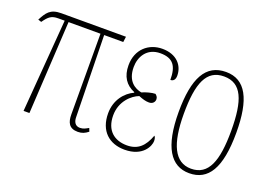

<svg xmlns="http://www.w3.org/2000/svg" viewBox="-84 -757 1374 983"><g transform="rotate(20 603.5 -266.0)"><path d="M97 0H129L158 -506H332L333 -67C333 -24 346 6 394 6C417 6 432 -1 450 -15L443 -33C428 -25 417 -17 397 -17C371 -17 361 -38 361 -62L352 -506H456L460 -536H108C47 -536 31 -508 8 -465L26 -459C51 -494 65 -506 102 -506H137Z M650 10C750 10 778 -57 778 -83C778 -99 774 -106 770 -110C747 -47 713 -15 654 -15C586 -15 536 -53 536 -136C536 -213 590 -260 628 -274C651 -265 667 -260 685 -260C706 -260 716 -274 716 -288C716 -301 708 -308 702 -313C683 -313 651 -304 631 -295C595 -302 550 -327 550 -404C550 -459 581 -517 655 -517C724 -517 749 -482 749 -406C766 -406 775 -418 775 -438C775 -494 735 -542 657 -542C583 -542 522 -491 522 -404C522 -343 548 -304 597 -284V-281C551 -260 508 -210 508 -137C508 -40 567 10 650 10Z M1002 10C1105 10 1159 -73 1159 -267C1159 -449 1111 -542 1004 -542C894 -542 845 -451 845 -267C845 -76 902 10 1002 10ZM1003 -15C914 -15 873 -102 873 -267C873 -434 907 -517 1002 -517C1098 -517 1131 -434 1131 -267C1131 -103 1098 -15 1003 -15Z"/></g></svg>

Font: Noto Serif ExtraCondensed Thin
Style: Regular
Weight: 100
Width: 2
Designer: Monotype Design Team
Foundry: Monotype Imaging Inc.
Version: Version 2.013